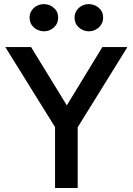

<svg xmlns="http://www.w3.org/2000/svg" viewBox="-20 -934 660 954"><path d="M253.5 0V-302.5L6.5 -700H134.5L312 -410.5L488.5 -700H613L366 -301.5V0ZM198.5 -778.5Q170 -778.5 148.5 -797.5Q127 -816.5 127 -846.5Q127 -866 137 -881.2Q147 -896.5 163.2 -905Q179.5 -913.5 198.5 -913.5Q226 -913.5 247.5 -895Q269 -876.5 269 -846.5Q269 -826.5 259.2 -811.2Q249.5 -796 233.2 -787.2Q217 -778.5 198.5 -778.5ZM421.5 -778.5Q393.5 -778.5 372 -797.5Q350.5 -816.5 350.5 -846.5Q350.5 -866 360.2 -881Q370 -896 386.2 -904.8Q402.5 -913.5 421.5 -913.5Q449.5 -913.5 471 -895Q492.5 -876.5 492.5 -846.5Q492.5 -826.5 482.5 -811.2Q472.5 -796 456.2 -787.2Q440 -778.5 421.5 -778.5Z"/></svg>

Font: Geologica Cursive
Style: Regular
Weight: 400
Designer: Sindre Bremnes, Frode Helland
Foundry: Monokrom Skriftforlag AS
Version: Version 1.010;gftools[0.9.28]